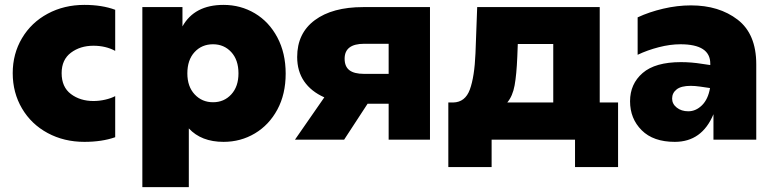

<svg xmlns="http://www.w3.org/2000/svg" viewBox="-20 -571 3168 785"><path d="M32 -272Q32 -351 70 -415Q108 -479 175 -515Q242 -551 325 -551Q397 -551 451 -531V-363Q412 -384 362 -384Q308 -384 270 -355.5Q232 -327 232 -272Q232 -215 270 -186.5Q308 -158 362 -158Q386 -158 410 -163.5Q434 -169 451 -178V-10Q397 9 325 9Q242 9 175 -27Q108 -63 70 -127.5Q32 -192 32 -272Z M1148 -270Q1148 -186 1114 -123Q1080 -60 1022 -25.5Q964 9 894 9Q803 9 752 -46V194H562V-542H726V-463Q775 -551 894 -551Q964 -551 1022 -516.5Q1080 -482 1114 -418Q1148 -354 1148 -270ZM746 -271Q746 -217 776 -185Q806 -153 851 -153Q896 -153 925.5 -185Q955 -217 955 -271Q955 -326 925.5 -358Q896 -390 851 -390Q805 -390 775.5 -358Q746 -326 746 -271Z M1569 -147H1483L1387 0H1186L1306 -173Q1252 -197 1223.5 -238.5Q1195 -280 1195 -338Q1195 -435 1267 -488.5Q1339 -542 1465 -542H1738V0H1569ZM1468 -269H1569V-392H1469Q1389 -392 1389 -331Q1389 -299 1408.5 -284Q1428 -269 1468 -269Z M1813 -152H1833Q1882 -153 1901 -205Q1920 -257 1924 -353L1931 -542H2432V-152H2507V112H2331V0H1990V112H1813ZM2242 -152V-391H2097L2095 -339Q2092 -266 2084 -222Q2076 -178 2054 -152Z M2897 -104Q2850 9 2739 9Q2651 9 2603.5 -38.5Q2556 -86 2556 -157Q2556 -228 2607.5 -272.5Q2659 -317 2764 -317Q2807 -317 2850 -310L2884 -305V-311Q2884 -390 2762 -390Q2720 -390 2673.5 -378Q2627 -366 2587 -347V-500Q2634 -522 2691.5 -535.5Q2749 -549 2805 -549Q2920 -549 2996 -490.5Q3072 -432 3072 -308V0H2897ZM2794 -116Q2825 -116 2850 -140.5Q2875 -165 2883 -211L2842 -217Q2821 -220 2804 -220Q2765 -220 2746.5 -205.5Q2728 -191 2728 -168Q2728 -146 2747 -131Q2766 -116 2794 -116Z"/></svg>

Font: Chess Sans ExtraBold
Style: Regular
Weight: 800
Designer: Wolf Bōese
Foundry: Wolf Bōese
Version: Version 7.223